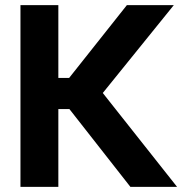

<svg xmlns="http://www.w3.org/2000/svg" viewBox="-20 -727 720 747"><path d="M250 -302.7H207V0H59.6V-707H207V-423.8H249L473.6 -707H656.2L379.9 -365.2L668.9 0H487.3Z"/></svg>

Font: Pretendard
Style: Bold
Weight: 700
Designer: Base glyphs from Inter by Rasmus Andersson; Hangeul glyphs from Noto Sans CJK(Source Han Sans) by Jang Soo-young and Kan
Foundry: Kil Hyung-jin
Version: Version 1.309